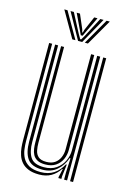

<svg xmlns="http://www.w3.org/2000/svg" viewBox="-119 -830 617 899"><g transform="rotate(15 190.0 -381.0)"><path d="M163 7.3Q131.5 7.3 110.7 -1.3Q89.9 -9.9 77.6 -24.2Q65.3 -38.5 59.3 -56.3Q53.3 -74 51.5 -92.4Q49.7 -110.7 49.7 -127.2V-600H64.2V-129.7Q64.2 -110.2 67 -88.5Q69.9 -66.8 79.8 -48Q89.8 -29.2 110.5 -17.4Q131.2 -5.6 167.1 -5.6Q203.8 -5.6 230.1 -22.7Q256.4 -39.8 272.8 -71.2H276.8L269.7 -12.6V0H255L255 -5.6L264.1 -45.8H261.2Q244.7 -20.4 220.4 -6.5Q196.1 7.3 163 7.3ZM311.8 0V-600H326.3V0ZM178.4 -45.7Q154 -45.7 139.8 -53.7Q125.5 -61.7 118.6 -74.8Q111.8 -87.9 109.7 -103.5Q107.6 -119.2 107.6 -134.5V-600H122.1V-135.3Q122.1 -116.2 125.6 -98.6Q129.2 -81 141.5 -69.8Q153.8 -58.7 180.3 -58.7Q205 -58.7 221.1 -69.7Q237.2 -80.8 245.1 -99.1Q253.1 -117.4 253.1 -138.8V-600H268.3V-139.9Q268.3 -115.4 258.4 -93.9Q248.5 -72.3 228.6 -59Q208.7 -45.7 178.4 -45.7ZM170.7 -18.7Q119.5 -19.1 99.1 -47.5Q78.7 -75.9 78.7 -130.5V-600H93.2V-132.1Q93.2 -84.7 110.4 -58.2Q127.6 -31.6 175.4 -31.6Q211.6 -31.6 235.3 -48.3Q259.1 -64.9 270.9 -90.2Q282.7 -115.4 282.7 -141V-600H297.3V0H282.8V-35L286.1 -104.2H282.1Q269.9 -67.5 241.8 -43Q213.7 -18.4 170.7 -18.7ZM77.6 -770.2H93.1L165.1 -644.4H150ZM107.8 -770.2H123.7L173.1 -676L185.6 -654.7H190.1L202.6 -676L252 -770.2H267.9L197.9 -644.4H177.8ZM137.6 -770.2H153.5L182.6 -702.4L186.4 -687.8H189.2L193.2 -702.4L222.6 -770.2H238.5L201.5 -693.1L192.3 -673.2H183.4L174.1 -693.1ZM282.6 -770.2H298.1L225.7 -644.4H210.6Z"/></g></svg>

Font: Big Shoulders Inline Display SC Thin
Style: Regular
Weight: 100
Designer: Patric King
Foundry: XO Type Co
Version: Version 2.002